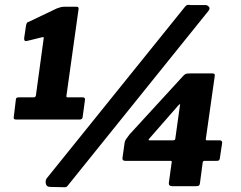

<svg xmlns="http://www.w3.org/2000/svg" viewBox="-20 -771 997 795"><path d="M322 -368Q333 -368 332 -358L322 -285Q321 -276 309 -276H47Q34 -276 37 -287L46 -361Q47 -368 58 -368H120Q128 -368 129 -378L161 -613Q163 -618 155 -617L94 -602Q79 -597 80 -613L88 -667Q90 -674 91.5 -676.5Q93 -679 100 -681L215 -736Q226 -740 232 -741.5Q238 -743 246 -743H297Q308 -743 305 -731L255 -374Q254 -368 260 -368H322ZM261 -3Q256 4 250.5 4Q245 4 235 4L188 3Q173 3 170 -9.5Q167 -22 173 -32L746 -743Q754 -752 759 -751Q764 -750 771 -750H831Q838 -750 844.5 -743.5Q851 -737 844 -727ZM737 -455Q744 -463 749 -465Q754 -467 766 -467H860Q872 -467 869 -455L832 -194Q832 -190 837 -190H889Q900 -190 900 -180L890 -114Q889 -109 886.5 -107Q884 -105 877 -105H827Q819 -105 819 -96L808 -13Q807 -5 803.5 -2.5Q800 0 790 0H694Q678 0 679 -13L691 -100Q692 -105 686 -105H499Q486 -105 487 -116L496 -180Q497 -187 501.5 -194Q506 -201 516 -214L737 -455ZM697 -190Q706 -190 706 -198L725 -334Q727 -340 724.5 -339.5Q722 -339 717 -333L598 -197Q592 -190 599 -190Z"/></svg>

Font: Libre Franklin Thin ExtraBold
Style: Italic
Weight: 800
Italic angle: -8°
Version: Version 2.000